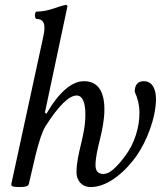

<svg xmlns="http://www.w3.org/2000/svg" viewBox="-20 -745 652 778"><path d="M58 13C85 13 95 9 97 0L124 -116C138 -172 151 -212 164 -233C217 -316 259 -358 291 -358C314 -358 326 -329 326 -282C326 -192 290 -125 290 -46C290 -15 310 13 348 13C422 13 495 -58 535 -116C573 -171 612 -266 612 -344C612 -382 598 -416 563 -416C537 -416 526 -400 526 -373C538 -347 545 -319 545 -287C545 -230 526 -165 488 -114C451 -65 424 -40 399 -40C378 -40 367 -52 367 -75C367 -141 403 -214 403 -302C403 -374 377 -416 321 -416C271 -416 220 -373 168 -284L162 -289L253 -718C253 -723 251 -725 247 -725C243 -725 227 -721 202 -712C176 -703 152 -698 129 -698C119 -698 119 -668 129 -668C150 -668 160 -657 160 -632C160 -621 158 -607 154 -590L26 0C24 8 28 13 58 13Z"/></svg>

Font: Junicode Two Beta SemiCondensed Medium
Style: Italic
Weight: 500
Width: 4
Italic angle: -10°
Version: Version 1.063